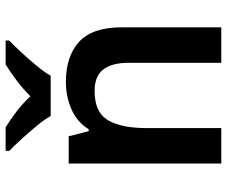

<svg xmlns="http://www.w3.org/2000/svg" viewBox="-82 -724 806 682"><g transform="rotate(-90 321.0 -383.0)"><path d="M371 -552Q462 -552 513.5 -505Q565 -458 565 -353V0H439V-328Q439 -389 415 -419.5Q391 -450 339 -450Q263 -450 235 -402.5Q207 -355 207 -265V0H81V-542H178L196 -471H203Q229 -513 274.5 -532.5Q320 -552 371 -552ZM250 -606Q237 -629 214.5 -656Q192 -683 168.5 -709Q145 -735 126 -753V-766H210Q236 -750 265.5 -727.5Q295 -705 320 -678Q347 -705 377 -727.5Q407 -750 433 -766H518V-753Q499 -735 475 -709Q451 -683 428.5 -656Q406 -629 393 -606Z"/></g></svg>

Font: Noto Sans Tangsa SemiBold
Style: Regular
Weight: 600
Version: Version 1.504